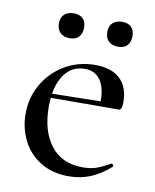

<svg xmlns="http://www.w3.org/2000/svg" viewBox="-70 -617 551 684"><g transform="rotate(10 205.5 -275.5)"><path d="M35 -181Q35 -240 63.5 -289Q92 -338 141 -366.5Q190 -395 250 -395Q309 -395 340 -365.5Q371 -336 371 -281Q371 -253 359 -253H290Q294 -312 274.5 -343.5Q255 -375 216 -375Q167 -375 139.5 -333.5Q112 -292 112 -220Q112 -132 152.5 -80Q193 -28 268 -28Q297 -28 318 -35.5Q339 -43 367 -59H368Q371 -59 373.5 -55.5Q376 -52 374 -49Q338 -17 302 -2.5Q266 12 224 12Q165 12 122 -14.5Q79 -41 57 -85.5Q35 -130 35 -181ZM88 -267 312 -271V-253L89 -252ZM96 -519Q96 -540 108.5 -551.5Q121 -563 143 -563Q164 -563 175.5 -551.5Q187 -540 187 -519Q187 -497 175.5 -485Q164 -473 143 -473Q121 -473 108.5 -485Q96 -497 96 -519ZM271 -519Q271 -540 283.5 -551.5Q296 -563 318 -563Q339 -563 350.5 -551.5Q362 -540 362 -519Q362 -497 350.5 -485Q339 -473 318 -473Q296 -473 283.5 -485Q271 -497 271 -519Z"/></g></svg>

Font: Cormorant Infant Medium
Style: Regular
Weight: 500
Designer: Christian Thalmann (Catharsis Fonts)
Foundry: Catharsis Fonts
Version: Version 4.000